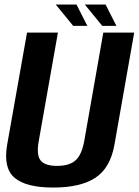

<svg xmlns="http://www.w3.org/2000/svg" viewBox="-20 -818 608 842"><path d="M213.5 4.5Q94 4.5 43.8 -38.5Q-6.5 -81.5 11.5 -184L98.5 -675H234L150 -200Q139 -139 157.8 -114.8Q176.5 -90.5 230 -90.5Q284 -90.5 311.2 -114.8Q338.5 -139 349.5 -200L433 -675H568.5L482 -184Q464 -81.5 398.5 -38.5Q333 4.5 213.5 4.5ZM428.5 -704.5 352 -798H443L490.5 -704.5ZM301 -704.5 224.5 -798H315.5L363 -704.5Z"/></svg>

Font: Anybody SemiBold
Style: Italic
Weight: 600
Italic angle: -10°
Designer: Tyler Finck
Foundry: Etcetera Type Company
Version: Version 1.010; ttfautohint (v1.8.3) -l 8 -r 50 -G 200 -x 14 